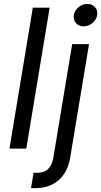

<svg xmlns="http://www.w3.org/2000/svg" viewBox="-20 -767 522 991"><path d="M236.3 -727.5 115.7 0H28.8L149.4 -727.5ZM352.5 -539.1H439.5L342.3 46.4Q334.5 94.7 311.3 130.1Q288.1 165.5 250.5 184.8Q212.9 204.1 162.1 204.1H140.1L153.3 125H171.9Q208.5 125 229 104.5Q249.5 84 255.9 43.5ZM411.1 -630.9Q386.7 -630.9 371.8 -647.9Q356.9 -665 360.8 -689Q364.7 -712.9 385.3 -729.7Q405.8 -746.6 430.7 -746.6Q455.6 -746.6 470.5 -729.7Q485.4 -712.9 481.4 -689Q477.5 -665 456.8 -647.9Q436 -630.9 411.1 -630.9Z"/></svg>

Font: Inter 18pt
Style: Italic
Weight: 400
Italic angle: -9.3988°
Designer: Rasmus Andersson
Foundry: rsms
Version: Version 4.001;git-66647c0bb